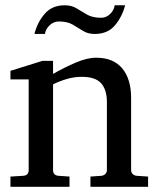

<svg xmlns="http://www.w3.org/2000/svg" viewBox="-20 -715 617 735"><path d="M459 -694.8Q447.8 -650.9 419.9 -617.9Q392.1 -585 342.8 -585Q316.4 -585 297.6 -596.9Q278.8 -608.9 258.3 -620.8Q237.8 -632.8 205.1 -632.8Q185.1 -632.8 169.7 -617.9Q154.3 -603 151.9 -585H111.8Q123 -629.4 151.1 -662.1Q179.2 -694.8 228 -694.8Q254.4 -694.8 273.4 -682.9Q292.5 -670.9 313.5 -658.9Q334.5 -647 367.2 -647Q387.2 -647 402.1 -661.9Q417 -676.8 418.9 -694.8ZM546.9 0H326.2V-39.1L368.2 -42Q377 -43 383.1 -48.8Q389.2 -54.7 389.2 -64V-324.2Q389.2 -371.6 367.2 -396.2Q345.2 -420.9 293 -420.9Q264.6 -420.9 236.6 -412.8Q208.5 -404.8 183.1 -392.1V-64Q183.1 -43.5 204.1 -42L246.1 -39.1V0H20V-39.1L68.8 -42Q89.8 -43.5 89.8 -64V-411.1H20V-443.8L142.1 -481.9H183.1V-432.1Q225.1 -456.1 269.3 -475.1Q313.5 -494.1 348.1 -494.1Q413.6 -494.1 447.8 -453.4Q481.9 -412.6 481.9 -339.8V-64Q481.9 -54.7 488 -48.8Q494.1 -43 502.9 -42L546.9 -39.1Z"/></svg>

Font: Abyssinica SIL
Style: Regular
Weight: 400
Designer: Victor Gaultney and Lorna Evans
Foundry: SIL International
Version: Version 2.100